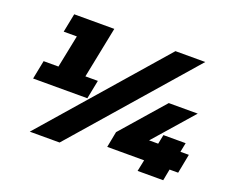

<svg xmlns="http://www.w3.org/2000/svg" viewBox="-113 -885 1284 1071"><g transform="rotate(20 528.5 -350.0)"><path d="M66 -285 88 -396H176L215 -589H137L159 -700H397L336 -396H410L388 -285ZM150 0 760 -700H937L327 0ZM585 -68 603 -162 824 -415H996L792 -182H846L857 -237H989L978 -182H1028L1006 -68H955L942 0H790L804 -68Z"/></g></svg>

Font: Montserrat Black
Style: Italic
Weight: 900
Italic angle: -11.3°
Designer: Julieta Ulanovsky
Foundry: Julieta Ulanovsky
Version: Version 9.000; ttfautohint (v1.8.4.7-5d5b)